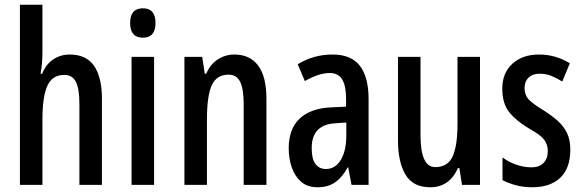

<svg xmlns="http://www.w3.org/2000/svg" viewBox="-20 -780 2456 810"><path d="M159 -558Q159 -510 151 -469H158Q173 -508 204 -529Q235 -550 274 -550Q344 -550 377 -502Q410 -454 410 -363V0H315V-341Q315 -406 300 -435Q285 -464 251 -464Q201 -464 180 -418.5Q159 -373 159 -275V0H64V-760H159Z M583 -745Q636 -745 636 -683Q636 -621 583 -621Q529 -621 529 -683Q529 -745 583 -745ZM630 -540V0H535V-540Z M969 -550Q1034 -550 1069 -503.5Q1104 -457 1104 -363V0H1008V-341Q1008 -403 993.5 -434Q979 -465 944 -465Q894 -465 873.5 -420.5Q853 -376 853 -275V0H758V-540H833L844 -469H850Q867 -509 899 -529.5Q931 -550 969 -550Z M1383 -550Q1462 -550 1498.5 -502Q1535 -454 1535 -362V0H1463L1449 -74H1447Q1424 -32 1394 -11Q1364 10 1320 10Q1277 10 1250.5 -13Q1224 -36 1211 -73.5Q1198 -111 1198 -154Q1198 -236 1244 -279.5Q1290 -323 1376 -327L1440 -330V-363Q1440 -418 1423.5 -445Q1407 -472 1371 -472Q1326 -472 1266 -438L1236 -509Q1303 -550 1383 -550ZM1396 -260Q1295 -255 1295 -155Q1295 -109 1311 -88Q1327 -67 1355 -67Q1394 -67 1417.5 -105Q1441 -143 1441 -210V-263Z M2005 -540V0H1929L1918 -71H1912Q1876 10 1795 10Q1722 10 1690.5 -43.5Q1659 -97 1659 -188V-540H1754V-210Q1754 -75 1816 -75Q1869 -75 1889.5 -120Q1910 -165 1910 -256V-540Z M2386 -149Q2386 -70 2343.5 -30Q2301 10 2226 10Q2188 10 2156.5 1.5Q2125 -7 2100 -20V-116Q2123 -98 2156 -86Q2189 -74 2223 -74Q2255 -74 2273 -92.5Q2291 -111 2291 -143Q2291 -171 2275 -191.5Q2259 -212 2210 -239Q2158 -270 2128.5 -306.5Q2099 -343 2099 -406Q2099 -472 2141.5 -511Q2184 -550 2254 -550Q2324 -550 2384 -513L2352 -436Q2330 -450 2307 -459.5Q2284 -469 2257 -469Q2227 -469 2210 -452.5Q2193 -436 2193 -408Q2193 -380 2209.5 -361.5Q2226 -343 2274 -314Q2307 -293 2332 -271Q2357 -249 2371.5 -220Q2386 -191 2386 -149Z"/></svg>

Font: Noto Sans Gurmukhi ExtraCondensed Medium
Style: Regular
Weight: 500
Width: 2
Designer: Jelle Bosma - Monotype Design Team
Foundry: Monotype Imaging Inc.
Version: Version 2.004; ttfautohint (v1.8.4.7-5d5b)